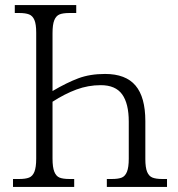

<svg xmlns="http://www.w3.org/2000/svg" viewBox="-20 -733 697 753"><path d="M31 -31H55Q80 -31 94 -36.5Q108 -42 115 -59.5Q122 -77 122 -111V-605Q122 -638 115 -654.5Q108 -671 94 -676.5Q80 -682 55 -682H38V-713H279V-682H253Q227 -682 213.5 -676.5Q200 -671 193 -654Q186 -637 186 -603V-376Q242 -409 287.5 -426Q333 -443 392 -443Q473 -443 511.5 -397.5Q550 -352 550 -258V-109Q550 -76 557 -59Q564 -42 578 -36.5Q592 -31 617 -31H635V0H399V-31H418Q444 -31 457.5 -36.5Q471 -42 478 -59.5Q485 -77 485 -111V-256Q485 -327 459 -363Q433 -399 375 -399Q326 -399 280 -382Q234 -365 186 -334V-111Q186 -77 193 -59.5Q200 -42 213.5 -36.5Q227 -31 253 -31H271V0H31Z"/></svg>

Font: Noto Serif NarrowLight
Style: Regular
Weight: 300
Width: 4
Designer: Monotype Design Team
Foundry: Monotype Imaging Inc.
Version: Version 1.001